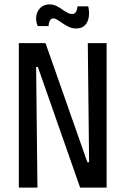

<svg xmlns="http://www.w3.org/2000/svg" viewBox="-20 -857 572 877"><path d="M66 0V-660H188L379 -116H387L381 -660H467V0H346L153 -551H145L151 0ZM327 -727Q310 -727 295 -734Q280 -741 267 -750Q254 -759 243 -766Q232 -773 223 -773Q213 -773 207.5 -762Q202 -751 202 -738H152Q142 -763 146 -785.5Q150 -808 166 -822.5Q182 -837 206 -837Q222 -837 236 -830.5Q250 -824 262.5 -815Q275 -806 287 -799.5Q299 -793 310 -793Q322 -793 327.5 -803.5Q333 -814 334 -828H383Q389 -802 385.5 -779Q382 -756 368 -741.5Q354 -727 327 -727Z"/></svg>

Font: Bricolage Grotesque Condensed
Style: Regular
Weight: 400
Width: 3
Designer: Mathieu Triay
Foundry: Atelier Triay
Version: Version 1.000;gftools[0.9.30]